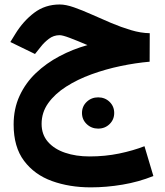

<svg xmlns="http://www.w3.org/2000/svg" viewBox="-20 -494 734 852"><path d="M644.5 -346.7 644 -220.2Q582 -214.8 515.4 -200.9Q448.7 -187 386.2 -164.3Q323.7 -141.6 273.7 -109.6Q223.6 -77.6 194.1 -36.4Q164.6 4.9 164.6 55.7Q164.6 103 192.6 135.3Q220.7 167.5 268.8 183.8Q316.9 200.2 377.4 200.2Q446.3 200.2 508.8 187.3Q571.3 174.3 621.1 154.8L660.6 287.1Q594.7 313.5 523.4 325.4Q452.1 337.4 382.8 337.4Q288.1 337.4 210.4 309.3Q132.8 281.2 86.7 219.7Q40.5 158.2 40.5 58.6Q40.5 -11.7 66.9 -68.8Q93.3 -126 139.2 -169.7Q185.1 -213.4 244.1 -244.6Q303.2 -275.9 368.2 -293.9Q322.3 -313.5 290 -325.7Q257.8 -337.9 244.6 -337.9Q217.8 -337.9 196.5 -321.5Q175.3 -305.2 161.1 -286.6L135.3 -254.4L25.9 -307.6L47.9 -343.3Q82.5 -399.9 131.3 -437Q180.2 -474.1 245.1 -474.1Q272 -474.1 308.3 -461.4Q344.7 -448.7 386.5 -429.9Q428.2 -411.1 472.7 -392.3Q517.1 -373.5 561 -360.4Q605 -347.2 644.5 -346.7ZM343.8 7.3Q343.8 -22 364.7 -42Q385.7 -62 415.5 -62Q445.8 -62 466.3 -42Q486.8 -22 486.8 7.3Q486.8 36.6 466.3 56.6Q445.8 76.7 415.5 76.7Q385.7 76.7 364.7 56.6Q343.8 36.6 343.8 7.3Z"/></svg>

Font: Vazirmatn RD FD ExtraBold
Style: Regular
Weight: 800
Designer: Saber Rastikerdar
Foundry: Saber Rastikerdar
Version: Version 33.003